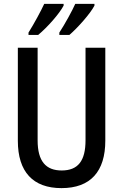

<svg xmlns="http://www.w3.org/2000/svg" viewBox="-20 -960 635 990"><path d="M467 -931V-940H368C353 -906 316 -838 286 -792V-780H338C380 -816 446 -890 467 -931ZM308 -931V-940H208C192 -905 157 -840 127 -792V-780H177C225 -820 286 -889 308 -931ZM523 -235V-714H421V-237C421 -130 382 -81 298 -81C217 -81 174 -128 174 -236V-714H72V-234C72 -74 150 10 297 10C447 10 523 -76 523 -235Z"/></svg>

Font: Noto Sans Thai Cond Med
Style: Regular
Weight: 500
Width: 3
Designer: Monotype Design Team
Foundry: Monotype Imaging Inc.
Version: Version 2.002